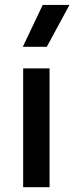

<svg xmlns="http://www.w3.org/2000/svg" viewBox="-20 -780 310 800"><path d="M76.5 0V-495H186.5V0ZM75 -585 158 -759.5H269.5L175 -585Z"/></svg>

Font: Geologica
Style: Regular
Weight: 400
Designer: Sindre Bremnes, Frode Helland
Foundry: Monokrom Skriftforlag AS
Version: Version 1.010; ttfautohint (v1.8.4.7-5d5b);gftools[0.9.28]